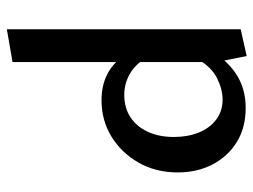

<svg xmlns="http://www.w3.org/2000/svg" viewBox="-112 -356 757 574"><g transform="rotate(90 267.0 -69.5)"><path d="M280 6Q226 6 187.5 -20Q149 -46 131 -94L155 -125Q174 -94 202.5 -78Q231 -62 264 -62Q303 -62 331 -80.5Q359 -99 374.5 -132.5Q390 -166 390 -210Q390 -251 377 -284Q364 -317 338.5 -336.5Q313 -356 278 -356Q248 -356 214.5 -339.5Q181 -323 157 -281L121 -303Q155 -365 199.5 -395Q244 -425 303 -425Q362 -425 405 -398.5Q448 -372 472 -326Q496 -280 496 -222Q496 -156 466.5 -104.5Q437 -53 388.5 -23.5Q340 6 280 6ZM68 289V-410L148 -428L166 -339V272Z"/></g></svg>

Font: Ysabeau Office SemiBold
Style: Regular
Weight: 600
Designer: Christian Thalmann (Catharsis Fonts)
Version: Version 2.001;gftools[0.9.30]; featfreeze: tnum,lnum,ss02